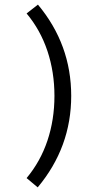

<svg xmlns="http://www.w3.org/2000/svg" viewBox="-20 -726 478 828"><path d="M287.1 -312.5Q287.1 -90.8 142.6 82L94.7 42Q154.3 -29.3 184.6 -119.6Q214.8 -210 214.8 -312.5Q214.8 -415 184.6 -505.9Q154.3 -596.7 94.7 -668L143.6 -706.1Q287.1 -534.2 287.1 -312.5Z"/></svg>

Font: Sudo Var
Style: Regular
Weight: 400
Monospace: yes
Designer: Jens Kutilek
Foundry: Jens Kutilek
Version: Version 0.065;FEAKit 1.0